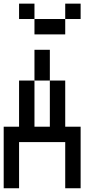

<svg xmlns="http://www.w3.org/2000/svg" viewBox="-20 -1103 540 1040"><path d="M0 -83.3V-416.7H83.3V-666.7H166.7V-416.7H250V-666.7H333.3V-416.7H416.7V-83.3H333.3V-333.3H83.3V-83.3ZM166.7 -833.3H250V-666.7H166.7ZM166.7 -1000H83.3V-1083.3H166.7ZM166.7 -916.7V-1000H333.3V-916.7ZM333.3 -1000V-1083.3H416.7V-1000Z"/></svg>

Font: GalmuriMono11 Regular
Style: Regular
Weight: 400
Designer: Lee Minseo (quiple)
Version: Version 2.399;hotconv 1.1.1;makeotfexe 2.6.0 DEVELOPMENT